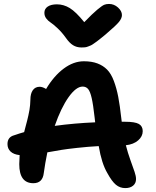

<svg xmlns="http://www.w3.org/2000/svg" viewBox="-20 -921 793 978"><path d="M535.2 -900.9Q561 -900.9 581.1 -882.8Q601.1 -864.7 601.1 -844.2Q601.1 -828.1 586.2 -809.6Q571.3 -791 516.1 -744.1Q509.8 -738.8 493.9 -726.1Q478 -713.4 473.9 -710.4Q469.7 -707.5 458.5 -699.5Q447.3 -691.4 442.6 -689.7Q438 -688 429.2 -684.3Q420.4 -680.7 412.6 -679.9Q404.8 -679.2 395 -679.2Q370.6 -679.2 352.1 -690.7Q333.5 -702.1 314.9 -729Q295.4 -756.3 273.2 -777.1Q251 -797.9 237.5 -806.6Q224.1 -815.4 215.1 -827.6Q206.1 -839.8 206.1 -856Q206.1 -876 223.1 -887.5Q240.2 -898.9 270 -898.9Q304.2 -898.9 335.4 -879.9Q366.7 -860.8 409.2 -808.1Q450.7 -851.1 475.3 -871.6Q500 -892.1 510.5 -896.5Q521 -900.9 535.2 -900.9ZM618.2 37.1Q590.8 37.1 570.3 20Q549.8 2.9 526.9 -39.1Q497.6 -88.4 482.9 -176.8Q427.7 -173.8 372.8 -167.7Q317.9 -161.6 293.2 -157.5Q268.6 -153.3 221.2 -145Q209.5 -87.9 203.1 -40Q197.3 12.2 149.9 12.2Q78.1 12.2 78.1 -85Q78.1 -100.6 80.1 -130.9Q49.3 -134.3 33.7 -149.2Q18.1 -164.1 18.1 -187Q18.1 -222.7 51.8 -231.9Q83 -242.7 103 -248Q105 -256.3 110.4 -276.6Q115.7 -296.9 118.2 -306.2Q120.6 -315.4 124.5 -332.8Q128.4 -350.1 130.1 -361.1Q131.8 -372.1 133.3 -386.2Q134.8 -400.4 134.8 -413.1Q134.8 -444.3 147.2 -461.7Q159.7 -479 182.1 -479Q196.3 -479 214.8 -467.8Q254.4 -534.2 304.4 -571.5Q354.5 -608.9 407.2 -608.9Q447.3 -608.9 476.3 -597.9Q505.4 -586.9 525.6 -566.4Q545.9 -545.9 559.8 -509Q573.7 -472.2 582.3 -427.7Q590.8 -383.3 598.1 -316.9Q598.6 -314.5 599.1 -308.8Q599.6 -303.2 600.1 -300.8H617.2Q667.5 -300.8 687.3 -289.6Q707 -278.3 707 -252.9Q707 -226.1 683.6 -205.8Q660.2 -185.5 621.1 -181.2Q630.9 -142.6 644.5 -105Q658.2 -67.4 665.5 -45.7Q672.9 -23.9 672.9 -8.8Q672.9 12.2 658 24.7Q643.1 37.1 618.2 37.1ZM400.9 -480Q367.7 -480 329.3 -426Q291 -372.1 258.8 -279.8Q359.9 -293.5 464.8 -297.9Q462.9 -315.4 461.9 -323.2Q454.6 -388.7 447 -421.6Q439.5 -454.6 429 -467.3Q418.5 -480 400.9 -480Z"/></svg>

Font: Shantell Sans Irregular Bouncy
Style: Regular
Weight: 600
Designer: Stephen Nixon, Anya Danilova, Shantell Martin
Foundry: Arrow Type
Version: Version 1.006;[9816181b4]